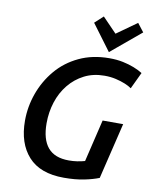

<svg xmlns="http://www.w3.org/2000/svg" viewBox="-101 -1015 887 1105"><g transform="rotate(10 342.5 -463.0)"><path d="M349 14Q210 14 141 -62.5Q72 -139 72 -271Q72 -353 100 -431Q128 -509 181 -572Q234 -635 312 -672Q390 -709 489 -709Q533 -709 568.5 -701.5Q604 -694 633.5 -682.5Q663 -671 685 -657L639 -560Q624 -571 599.5 -581Q575 -591 544.5 -598Q514 -605 479 -605Q413 -605 361 -578.5Q309 -552 272 -506.5Q235 -461 216 -402Q197 -343 197 -278Q197 -184 237 -136.5Q277 -89 360 -89Q385 -89 408.5 -92.5Q432 -96 453 -102L512 -349H632L553 -21Q518 -7 467 3.5Q416 14 349 14ZM479 -743 366 -895 415 -940 498 -854 616 -938 654 -889Z"/></g></svg>

Font: Ubuntu Sans SemiBold
Style: Italic
Weight: 600
Italic angle: -13.5°
Designer: Dalton Maag Ltd
Foundry: Dalton Maag Ltd
Version: Version 1.006